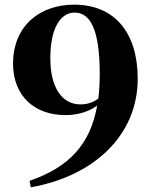

<svg xmlns="http://www.w3.org/2000/svg" viewBox="-20 -784 648 824"><path d="M325 -336C245 -336 196 -410 196 -533C196 -671 244 -730 300 -730C364 -730 408 -665 408 -467C408 -429 406 -394 402 -361C379 -344 355 -336 325 -336ZM112 20C387 -29 571 -206 571 -446C571 -645 471 -764 298 -764C157 -764 37 -679 36 -512C36 -370 130 -290 261 -290C318 -290 365 -307 397 -331C368 -166 278 -67 107 -8Z"/></svg>

Font: Noto Serif TC Black
Style: Regular
Weight: 900
Version: Version 1.001;PS 1.001;hotconv 16.6.54;makeotf.lib2.5.65590